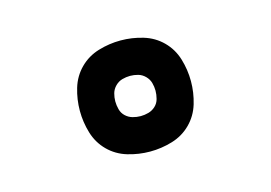

<svg xmlns="http://www.w3.org/2000/svg" viewBox="-49 -867 598 424"><g transform="rotate(-15 250.0 -655.0)"><path d="M250 -528Q224 -528 199 -535.5Q174 -543 156 -561Q138 -579 130.5 -604Q123 -629 123 -655Q123 -681 130.5 -706Q138 -731 156 -749Q174 -767 199 -774.5Q224 -782 250 -782Q276 -782 301 -774.5Q326 -767 344 -749Q362 -731 369.5 -706Q377 -681 377 -655Q377 -629 369.5 -604Q362 -579 344 -561Q326 -543 301 -535.5Q276 -528 250 -528ZM250 -609Q259 -609 268 -611.5Q277 -614 284 -620.5Q291 -627 293.5 -636.5Q296 -646 296 -655Q296 -664 293.5 -673Q291 -682 284 -689Q277 -696 268 -698.5Q259 -701 250 -701Q241 -701 232 -698.5Q223 -696 216 -689Q209 -682 206.5 -673Q204 -664 204 -655Q204 -646 206.5 -636.5Q209 -627 216 -620.5Q223 -614 232 -611.5Q241 -609 250 -609Z"/></g></svg>

Font: Iosevka Fixed
Style: Bold
Weight: 700
Monospace: yes
Designer: Belleve Invis
Foundry: Belleve Invis
Version: Version 32.3.0